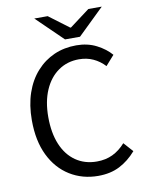

<svg xmlns="http://www.w3.org/2000/svg" viewBox="-93 -907 757 986"><g transform="rotate(-10 285.5 -414.5)"><path d="M339 12Q257 12 191.5 -28.5Q126 -69 89 -145Q52 -221 52 -328Q52 -407 73.5 -470Q95 -533 135 -577.5Q175 -622 227.5 -645Q280 -668 343 -668Q402 -668 448.5 -644Q495 -620 523 -587L478 -536Q452 -564 418.5 -579.5Q385 -595 344 -595Q283 -595 236.5 -562.5Q190 -530 164 -470.5Q138 -411 138 -330Q138 -247 163 -187Q188 -127 235 -94.5Q282 -62 345 -62Q391 -62 427.5 -79.5Q464 -97 494 -131L538 -82Q499 -37 451 -12.5Q403 12 339 12ZM292 -708 155 -841H225L329 -763H333L437 -841H507L370 -708Z"/></g></svg>

Font: Source Sans 3
Style: Regular
Weight: 400
Designer: Paul D. Hunt
Foundry: Adobe
Version: Version 3.046;hotconv 1.0.118;makeotfexe 2.5.65603